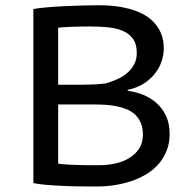

<svg xmlns="http://www.w3.org/2000/svg" viewBox="-20 -690 707 719"><path d="M105 0ZM593.3 -508.8Q593.3 -484.9 585.2 -460.4Q577.1 -436 560.5 -414.8Q543.9 -393.6 518.6 -377.2Q493.2 -360.8 458 -353.5V-350.1Q488.3 -346.2 516.6 -334.7Q544.9 -323.2 566.9 -303.5Q588.9 -283.7 602.1 -255.1Q615.2 -226.6 615.2 -188.5Q615.2 -153.8 604.2 -126Q593.3 -98.1 574.2 -76.2Q555.2 -54.2 529.1 -38.3Q502.9 -22.5 472.7 -12.2Q442.4 -2 409.7 3.2Q377 8.3 343.8 8.3Q317.4 8.3 284.4 8.1Q251.5 7.8 218.5 6.3Q185.5 4.9 155.5 2.4Q125.5 0 105 -4.4V-656.2Q124 -659.7 153.8 -662.4Q183.6 -665 217.5 -666.7Q251.5 -668.5 286.6 -669.4Q321.8 -670.4 351.6 -670.4Q378.4 -670.4 407 -667.5Q435.5 -664.6 462.4 -657.5Q489.3 -650.4 512.9 -638.4Q536.6 -626.5 554.4 -608.4Q572.3 -590.3 582.8 -565.7Q593.3 -541 593.3 -508.8ZM197.8 -77.6Q202.1 -76.2 212.9 -75.2Q223.6 -74.2 237.8 -73.5Q252 -72.8 268.1 -72.3Q284.2 -71.8 299.8 -71.5Q315.4 -71.3 328.6 -71.3Q341.8 -71.3 350.1 -71.3Q382.3 -71.3 412.1 -77.9Q441.9 -84.5 464.8 -98.6Q487.8 -112.8 501.5 -134.3Q515.1 -155.8 515.1 -186Q515.1 -211.4 507.3 -229.7Q499.5 -248 486.3 -260.5Q473.1 -272.9 455.1 -280.5Q437 -288.1 416.5 -292.2Q396 -296.4 373.8 -297.6Q351.6 -298.8 330.1 -298.8H197.8ZM250 -372.6Q254.4 -372.6 266.1 -372.6Q277.8 -372.6 291 -372.8Q304.2 -373 316.7 -373.3Q329.1 -373.5 335 -374Q347.2 -375 356.9 -375.7Q366.7 -376.5 375 -377.4Q398.4 -383.8 419.7 -393.6Q440.9 -403.3 457 -417.2Q473.1 -431.2 482.7 -449.7Q492.2 -468.3 492.2 -491.7Q492.2 -523.9 479 -543.2Q465.8 -562.5 442.4 -573.2Q418.9 -584 387.5 -587.4Q356 -590.8 319.3 -590.8Q301.3 -590.8 282.7 -590.6Q264.2 -590.3 247.8 -589.6Q231.4 -588.9 218.3 -588.1Q205.1 -587.4 197.8 -586.4V-372.6Z"/></svg>

Font: PT Astra Sans
Style: Regular
Weight: 400
Designer: A.Korolkova, I. Chaeva
Foundry: ParaType Ltd
Version: Version 1.001; ttfautohint (v1.6)